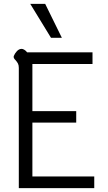

<svg xmlns="http://www.w3.org/2000/svg" viewBox="-20 -970 556 990"><path d="M77 -620Q77 -634 72.5 -642.5Q68 -651 60 -660Q48 -671 51 -681Q56 -694 67 -706Q78 -718 92 -718Q98 -718 106 -713Q114 -708 120 -700H457V-640H147V-397H373V-338H147V-60H466V0H77ZM136 -950H213L299 -775H243Z"/></svg>

Font: Niramit Light
Style: Regular
Weight: 300
Designer: Katatrad Aksorn Co.,Ltd.
Foundry: Cadson Demak Co.,Ltd.
Version: Version 1.000; ttfautohint (v1.6)